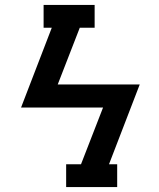

<svg xmlns="http://www.w3.org/2000/svg" viewBox="-20 -755 640 775"><path d="M247 0V-92H307L396 -321H65L189 -643H156V-735H362V-643H302L213 -414H544L420 -92H453V0Z"/></svg>

Font: Iosevka Etoile Semibold
Style: Italic
Weight: 600
Italic angle: -9°
Designer: Belleve Invis
Foundry: Belleve Invis
Version: Version 22.1.2; ttfautohint (v1.8.4)